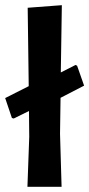

<svg xmlns="http://www.w3.org/2000/svg" viewBox="-28 -722 345 742"><path d="M264 -471 270 -468 297 -391 206 -344 204 -205 210 0H78L85 -193L84 -293L25 -264L18 -266L-8 -343L83 -389L79 -692L211 -702L207 -442Z"/></svg>

Font: Alegreya Sans SC
Style: Bold
Weight: 700
Designer: Juan Pablo del Peral
Foundry: Huerta Tipografica
Version: Version 2.007